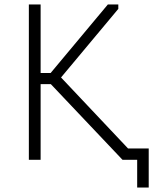

<svg xmlns="http://www.w3.org/2000/svg" viewBox="-20 -720 690 865"><path d="M163 -391H208L466 -700H513V-680L255 -371L557 -51H650V125H598V0H532L209 -341H163V0H110V-700H163Z"/></svg>

Font: Tilda Sans Light
Style: Regular
Weight: 300
Designer: ParaType Ltd
Foundry: ParaType Ltd
Version: Version 1.009